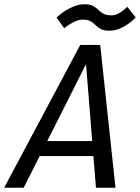

<svg xmlns="http://www.w3.org/2000/svg" viewBox="-60 -877 654 897"><path d="M370.7 -634.5 50.7 0H-40.5L314.8 -667H408.2L479.5 0H388.3L337.3 -634.5ZM109.5 -218H421.5L406.5 -148H94.5ZM204.2 -795.3Q204.2 -795.3 214.8 -804.6Q225.3 -813.8 244.2 -826.2Q263.2 -838.5 286.8 -847.8Q310.3 -857 335.3 -857Q361.3 -857 375 -849.2Q388.7 -841.5 399.2 -831.2Q409.7 -820.8 423.2 -813.1Q436.7 -805.3 460.5 -805.3Q479.2 -805.3 496.2 -815.3Q513.3 -825.3 524 -835.3Q534.7 -845.3 534.7 -845.3L574 -795.3Q574 -795.3 564.4 -786.1Q554.8 -776.8 537.6 -764.5Q520.3 -752.2 498.2 -742.9Q476.2 -733.7 450.2 -733.7Q425.2 -733.7 411 -741.4Q396.8 -749.2 386.7 -759.5Q376.5 -769.8 363.4 -777.6Q350.3 -785.3 325.7 -785.3Q307 -785.3 287 -775.3Q267 -765.3 253.4 -755.3Q239.8 -745.3 239.8 -745.3Z"/></svg>

Font: Epunda Sans Light
Style: Italic
Weight: 300
Italic angle: -12.0243°
Designer: Simon Atzbach
Foundry: typofactur
Version: Version 2.204